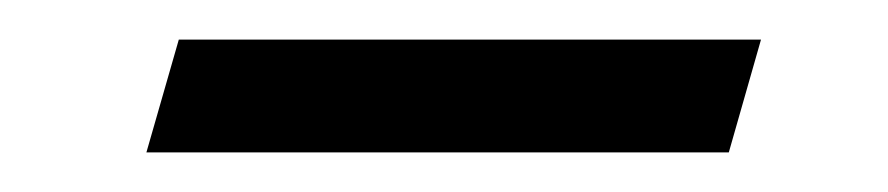

<svg xmlns="http://www.w3.org/2000/svg" viewBox="-20 -273 444 96"><path d="M69.4 -253.2H360.5L344.4 -196.8H53.2Z"/></svg>

Font: Playfair Micro SmCond SmLight
Style: Italic
Weight: 360
Width: 4
Italic angle: -15.6°
Designer: Claus Eggers Sørensen
Foundry: Claus Eggers Sørensen
Version: Version 2.203;Glyphs 3.3 (3326)